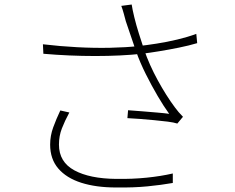

<svg xmlns="http://www.w3.org/2000/svg" viewBox="-20 -802 1040 850"><path d="M537 -708Q533 -723 528 -741.5Q523 -760 517 -776L563 -782Q566 -761 574.5 -726Q583 -691 595 -653Q607 -615 618 -582Q641 -515 678.5 -446.5Q716 -378 754 -327Q762 -316 771 -305.5Q780 -295 790 -285L765 -255Q750 -260 722.5 -263.5Q695 -267 662.5 -270Q630 -273 599 -275.5Q568 -278 544 -279L547 -314Q578 -312 612.5 -309Q647 -306 678 -303.5Q709 -301 729 -298Q705 -331 678 -377Q651 -423 625.5 -474Q600 -525 583 -573Q567 -618 556 -652Q545 -686 537 -708ZM170 -606Q246 -597 322 -593Q398 -589 468 -590.5Q538 -592 593 -598Q629 -602 674 -609Q719 -616 765 -627Q811 -638 849 -652L853 -611Q816 -600 771.5 -591Q727 -582 684 -575Q641 -568 608 -564Q516 -554 401.5 -554Q287 -554 172 -564ZM287 -304Q267 -267 254 -233.5Q241 -200 241 -162Q241 -85 309 -48Q377 -11 495 -10Q567 -9 630 -15.5Q693 -22 745 -34V8Q694 17 633 23Q572 29 494 28Q405 28 339.5 7Q274 -14 238 -56Q202 -98 202 -162Q202 -201 215.5 -238Q229 -275 247 -313Z"/></svg>

Font: Noto Sans JP ExtraLight
Style: Regular
Weight: 250
Designer: Ryoko NISHIZUKA  (kana, bopomofo & ideographs); Paul D. Hunt (Latin, Greek & Cyrillic); Sandoll Communications , Soo-you
Foundry: Adobe
Version: Version 2.004-H2;hotconv 1.0.118;makeotfexe 2.5.65603